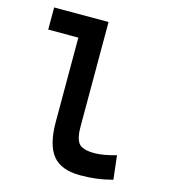

<svg xmlns="http://www.w3.org/2000/svg" viewBox="-111 -820 807 917"><g transform="rotate(15 293.0 -361.0)"><path d="M370.1 9.8Q275.4 9.8 233.6 -42Q191.9 -93.8 191.9 -207.5V-623H43V-732.4H312V-212.4Q312 -158.7 329.8 -134.3Q347.7 -109.9 409.2 -109.9Q451.2 -109.9 515.6 -128.4L529.3 -10.7Q488.8 0 451.2 4.9Q413.6 9.8 370.1 9.8Z"/></g></svg>

Font: CaskaydiaCove NF SemiBold
Style: Regular
Weight: 600
Designer: Aaron Bell
Foundry: Saja Typeworks
Version: Version 2111.001; VTT 6.35;Nerd Fonts 3.2.1